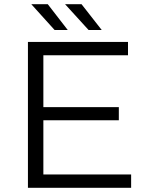

<svg xmlns="http://www.w3.org/2000/svg" viewBox="-20 -901 709 921"><path d="M609 -64V0H114V-700H594V-636H188V-387H550V-324H188V-64ZM130 -881H209L305 -757H242ZM292 -881H371L468 -757H405Z"/></svg>

Font: CMG Sans
Style: Regular
Weight: 400
Designer: Julieta Ulanovsky
Foundry: Julieta Ulanovsky
Version: Version 7.200